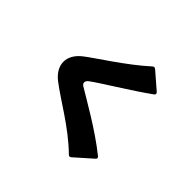

<svg xmlns="http://www.w3.org/2000/svg" viewBox="-199 -1077 1398 1398"><g transform="rotate(45 500.0 -378.5)"><path d="M689 64 820 -52C825 -56 828 -61 828 -66C828 -70 825 -75 820 -79C670 -200 466 -313 385 -363C375 -369 369 -378 369 -388C369 -397 375 -408 387 -417C452 -466 651 -584 791 -685C797 -689 799 -694 799 -699C799 -703 797 -708 792 -712L666 -821C661 -825 657 -827 652 -827C648 -827 643 -825 639 -821C494 -689 292 -566 224 -511C179 -474 156 -431 156 -387C156 -342 180 -297 229 -259C337 -175 520 -77 662 63C667 68 671 70 676 70C680 70 685 68 689 64Z"/></g></svg>

Font: LINE Seed JP_OTF ExtraBold
Style: Regular
Weight: 800
Designer: LY Corporation & Fontrix & Fontworks
Version: Version 1.013